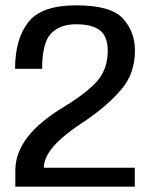

<svg xmlns="http://www.w3.org/2000/svg" viewBox="-20 -700 568 720"><path d="M37.5 0H485.5V-71H144.5Q144.5 -109.5 181.5 -152Q218.5 -194.5 304 -250Q386 -306.5 436 -365.8Q486 -425 486 -510.5Q486 -581 441 -630.5Q396 -680 266 -680Q135 -680 85.8 -616.5Q36.5 -553 36.5 -442H138Q138 -539 171 -574Q204 -609 266 -609Q323.5 -609 353.8 -587Q384 -565 384 -509.5Q384 -447 350.8 -403.8Q317.5 -360.5 228 -304.5Q129 -245.5 83.2 -185.8Q37.5 -126 37.5 -61Z"/></svg>

Font: Anybody UltraCondensed Thin
Style: Regular
Weight: 400
Version: Version 1.111